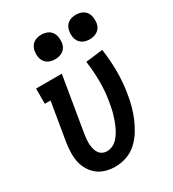

<svg xmlns="http://www.w3.org/2000/svg" viewBox="-184 -852 867 962"><g transform="rotate(-30 250.0 -371.5)"><path d="M199 8Q171 8 144.5 0.5Q118 -7 97.5 -23Q77 -39 63.5 -62Q50 -85 44.5 -111Q39 -137 40 -165.5Q41 -194 45 -221L82 -442H49V-530H198L144 -207Q142 -193 141 -179Q140 -165 141 -152Q142 -139 145.5 -126Q149 -113 156 -102.5Q163 -92 175 -86Q187 -80 201 -80Q217 -80 232.5 -87Q248 -94 260 -106.5Q272 -119 281 -133.5Q290 -148 297 -163.5Q304 -179 309.5 -194.5Q315 -210 319.5 -225.5Q324 -241 327 -257Q330 -273 333 -289Q343 -347 342.5 -404.5Q342 -462 334 -520L433 -532Q442 -469 442.5 -405Q443 -341 432 -276Q427 -244 418.5 -212.5Q410 -181 397 -150Q384 -119 365.5 -89.5Q347 -60 321.5 -37Q296 -14 263.5 -3Q231 8 199 8ZM406 -609Q389 -609 373.5 -615Q358 -621 348.5 -634Q339 -647 336.5 -663.5Q334 -680 337 -697Q339 -709 345 -720Q351 -731 361 -738Q371 -745 383 -748Q395 -751 406 -751Q423 -751 438.5 -745Q454 -739 463.5 -726Q473 -713 475.5 -696.5Q478 -680 476 -663Q474 -651 468 -640Q462 -629 451.5 -622Q441 -615 429.5 -612Q418 -609 406 -609ZM206 -609Q189 -609 173.5 -615Q158 -621 148.5 -634Q139 -647 136.5 -663.5Q134 -680 137 -697Q139 -709 145 -720Q151 -731 161 -738Q171 -745 183 -748Q195 -751 206 -751Q223 -751 238.5 -745Q254 -739 263.5 -726Q273 -713 275.5 -696.5Q278 -680 276 -663Q274 -651 268 -640Q262 -629 251.5 -622Q241 -615 229.5 -612Q218 -609 206 -609Z"/></g></svg>

Font: Iosevka Slab Semibold Oblique
Style: Regular
Weight: 600
Italic angle: -9°
Monospace: yes
Designer: Belleve Invis
Foundry: Belleve Invis
Version: Version 11.1.1; ttfautohint (v1.8.3)